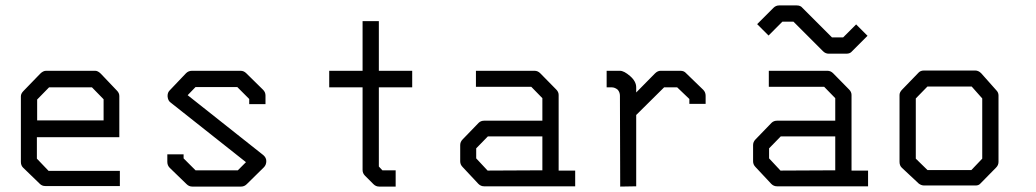

<svg xmlns="http://www.w3.org/2000/svg" viewBox="-20 -737 3820 708"><path d="M116 -231V-152L159 -107H422V-51H147Q135 -51 127 -59L65 -119Q57 -127 57 -140V-382Q57 -392 67 -402L128 -465Q139 -476 150 -476H331Q341 -476 352 -465L411 -403Q420 -394 420 -383V-231ZM117 -293H362V-371L319 -415H161L117 -370Z M899 -372 855 -416H701L672 -386L951 -165Q962 -155.5 962 -143Q962 -129 953 -120L890 -58Q881 -49 869 -49H689Q677 -49 668 -58L606 -118Q597 -127 597 -140V-168H657V-153L701 -109H857L887 -139L609 -359Q599.5 -365.5 598 -381V-384.5Q598 -396 606 -404L666 -467Q675 -476 688 -476H867Q879 -476 888 -467L950 -406Q959 -397 959 -385V-353H899Z M1377 -123 1390 -109H1439V-49H1378Q1366 -49 1357 -58L1326 -89Q1317 -98 1317 -110V-415H1194V-476H1317V-659H1377V-476H1500V-415H1377Z M1980 -109V-234H1779L1736 -190V-153L1778 -108ZM2040 -108H2101V-50H1765Q1753 -50 1744 -59L1686 -121Q1677 -130 1677 -142V-202Q1677 -214 1686 -223L1745 -284Q1753 -292 1766 -292H1980V-375L1939 -417H1735V-476H1951Q1963 -476 1972 -467L2031 -407Q2040 -398 2040 -387Z M2326 -313V-50L2267 -49L2266 -384Q2266 -396.5 2258 -406Q2247.5 -415 2235 -415H2217V-476H2266Q2281 -476 2303.5 -456.5Q2326 -437 2326 -415V-396L2395 -466Q2405 -476 2416 -476H2489Q2502.5 -476 2510 -467L2573 -406Q2582 -397 2582 -384V-354H2522V-372L2477 -415H2429Z M2793 -627 2772 -648 2832 -708Q2841 -717 2853 -717H2918Q2932 -717 2939 -708L3048 -599H3089L3137 -647L3158 -626L3179 -605L3122 -548Q3115 -539 3101 -539H3036Q3024 -539 3015 -548L2906 -657H2865L2814 -606ZM3060 -109V-234H2859L2816 -190V-153L2858 -108ZM3120 -108H3181V-50H2845Q2833 -50 2824 -59L2766 -121Q2757 -130 2757 -142V-202Q2757 -214 2766 -223L2825 -284Q2833 -292 2846 -292H3060V-375L3019 -417H2815V-476H3031Q3043 -476 3052 -467L3111 -407Q3120 -398 3120 -387Z M3357 -374V-152L3400 -110H3562L3602 -152V-374L3563 -418H3400ZM3307 -407 3368 -470Q3375 -477 3388 -477H3576Q3588 -477 3598 -467L3654 -404Q3662 -396 3662 -385V-140Q3662 -128 3653 -119L3595 -60Q3589 -53 3577.5 -53H3574H3388Q3377.5 -53 3368 -60L3306 -118Q3297 -126 3297 -140V-387Q3297 -397 3307 -407Z"/></svg>

Font: ibm3270
Style: Regular
Weight: 400
Monospace: yes
Version: Version 2.0.3